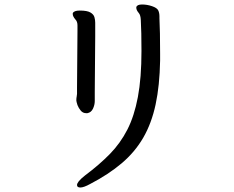

<svg xmlns="http://www.w3.org/2000/svg" viewBox="-20 -752 1040 855"><path d="M690 -671Q693 -613 693 -513V-482Q691 -371 673 -287Q655 -203 618 -139Q581 -75 522 -25Q463 25 382 67Q353 83 338 83Q323 83 323 72Q323 65 331 55Q341 43 359 29Q422 -18 469 -66Q516 -114 547 -174.5Q578 -235 594 -320Q610 -405 610 -525Q610 -612 607 -663Q606 -685 598 -694Q587 -707 587 -717V-720Q590 -732 612.5 -732Q635 -732 657 -724.5Q679 -717 684.5 -706Q690 -695 690 -679ZM323 -362 325 -612V-639Q325 -656 316 -665Q304 -679 304 -689V-692V-693Q309 -705 335 -705Q368 -705 382.5 -696.5Q397 -688 400.5 -675.5Q404 -663 404 -651V-590Q404 -556 403 -465.5Q402 -375 402 -342V-302Q402 -285 394 -268Q386 -251 369 -248H364Q349 -248 339.5 -259.5Q330 -271 325 -284Q320 -300 320 -304V-308Q320 -315 321.5 -322Q323 -329 323 -334Z"/></svg>

Font: Moon Stars Kai
Style: Bold
Weight: 700
Designer: GuiWonder
Version: Version 1.101